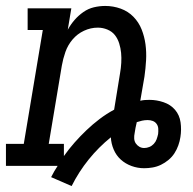

<svg xmlns="http://www.w3.org/2000/svg" viewBox="-30 -558 650 646"><path d="M211 68 142 38Q147 28 152.5 18.5Q158 9 164 0H-10V-74H50L114 -457H63V-530H210L198 -458Q208 -476 221 -491Q234 -506 250.5 -517.5Q267 -529 286 -533.5Q305 -538 324 -538Q351 -538 376 -529Q401 -520 419 -501.5Q437 -483 446.5 -459Q456 -435 459.5 -409Q463 -383 461.5 -355.5Q460 -328 456 -300L442 -219Q450 -221 457.5 -221.5Q465 -222 473 -222Q497 -222 520.5 -214Q544 -206 559 -188.5Q574 -171 577.5 -146.5Q581 -122 577 -97Q575 -83 570 -69Q565 -55 557 -42.5Q549 -30 537 -20Q525 -10 511.5 -3.5Q498 3 483.5 5.5Q469 8 455 8Q433 8 412.5 0.5Q392 -7 376.5 -21Q361 -35 352.5 -55Q344 -75 343 -96Q302 -63 268.5 -21.5Q235 20 211 68ZM185 -33Q202 -57 221 -78.5Q240 -100 261 -120Q282 -140 305 -157.5Q328 -175 354 -189L374 -312Q377 -329 378 -346.5Q379 -364 377.5 -380Q376 -396 371 -412Q366 -428 356.5 -440Q347 -452 331.5 -458.5Q316 -465 299 -465Q275 -465 252.5 -454.5Q230 -444 214 -425Q198 -406 190 -383Q182 -360 178 -337L134 -74H185ZM455 -60Q464 -60 472.5 -63.5Q481 -67 487.5 -74Q494 -81 497 -89.5Q500 -98 502 -107Q503 -116 502.5 -125Q502 -134 497 -141Q492 -148 484 -151Q476 -154 467 -154Q457 -154 448 -152Q439 -150 430 -147V-146Q428 -137 426 -128Q424 -119 423 -110Q421 -101 421.5 -92Q422 -83 426.5 -76Q431 -69 438.5 -64.5Q446 -60 455 -60Z"/></svg>

Font: Iosevka Slab Extended Oblique
Style: Regular
Weight: 400
Width: 7
Italic angle: -9°
Monospace: yes
Designer: Belleve Invis
Foundry: Belleve Invis
Version: Version 11.1.0; ttfautohint (v1.8.3)